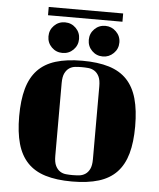

<svg xmlns="http://www.w3.org/2000/svg" viewBox="-57 -805 764 925"><g transform="rotate(5 325.5 -343.0)"><path d="M501 -717H141V-757H501ZM152 -616Q152 -647 173.5 -668.5Q195 -690 226 -690Q257 -690 278.5 -668.5Q300 -647 300 -616Q300 -585 278.5 -563.5Q257 -542 226 -542Q195 -542 173.5 -563.5Q152 -585 152 -616ZM347 -616Q347 -647 368.5 -668.5Q390 -690 421 -690Q451 -690 473 -668.5Q495 -647 495 -616Q495 -585 473 -563.5Q451 -542 421 -542Q390 -542 368.5 -563.5Q347 -585 347 -616ZM45 -220Q45 -298 60.5 -353.5Q76 -409 109.5 -444.5Q143 -480 196.5 -496.5Q250 -513 325 -513Q401 -513 454.5 -496.5Q508 -480 541.5 -444.5Q575 -409 590.5 -353.5Q606 -298 606 -220Q606 -143 590.5 -88Q575 -33 541.5 2.5Q508 38 454.5 54.5Q401 71 325 71Q250 71 196.5 54.5Q143 38 109.5 2.5Q76 -33 60.5 -88Q45 -143 45 -220ZM417 -397Q417 -428 408.5 -445Q400 -462 386.5 -470.5Q373 -479 357 -480.5Q341 -482 325 -482Q310 -482 294 -480.5Q278 -479 265 -470.5Q252 -462 243.5 -445Q235 -428 235 -397V-45Q235 -14 243.5 3Q252 20 265 28.5Q278 37 294 38.5Q310 40 325 40Q341 40 357 38.5Q373 37 386.5 28.5Q400 20 408.5 3Q417 -14 417 -45Z"/></g></svg>

Font: Cafe24 ClassicType
Style: Regular
Weight: 400
Designer: Cafe24 thkim, hmlim, mnelim & 4IR
Foundry: Cafe24
Version: Version 1.000